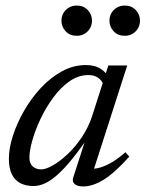

<svg xmlns="http://www.w3.org/2000/svg" viewBox="-20 -662 524 692"><path d="M244 -22.5 296 -183.5H309Q271.5 -128 241.5 -90.8Q211.5 -53.5 186.8 -31.8Q162 -10 141.2 -0.8Q120.5 8.5 101 8.5Q74 8.5 54 -1.5Q34 -11.5 23 -33.2Q12 -55 12 -90Q12 -127.5 26.5 -172.8Q41 -218 66.8 -262.8Q92.5 -307.5 127.2 -345Q162 -382.5 203.2 -405Q244.5 -427.5 289 -427.5Q318 -427.5 336.8 -417.5Q355.5 -407.5 371 -387L351 -360Q347 -372 333.5 -381.8Q320 -391.5 298.5 -391.5Q262.5 -391.5 230.5 -369Q198.5 -346.5 172 -310.5Q145.5 -274.5 126.2 -233.8Q107 -193 96.5 -155.8Q86 -118.5 86 -94Q86 -72.5 98 -62Q110 -51.5 128.5 -51.5Q145 -51.5 170.5 -66Q196 -80.5 223.5 -106.2Q251 -132 274.8 -167.2Q298.5 -202.5 312 -243.5L370.5 -426H431H438.5L313 -35.5L304.5 -54.5Q321 -52 342.2 -58.5Q363.5 -65 386.8 -79.2Q410 -93.5 432 -113.5L446 -97.5Q392 -37.5 352.8 -13.8Q313.5 10 280 10Q258.5 10 248.8 1Q239 -8 244 -22.5ZM256.5 -533Q232 -533 216.8 -549Q201.5 -565 201.5 -587.5Q201.5 -602.5 208.5 -614.8Q215.5 -627 228 -634.5Q240.5 -642 256.5 -642Q281 -642 296.2 -626Q311.5 -610 311.5 -587.5Q311.5 -572.5 304.5 -560.2Q297.5 -548 285.2 -540.5Q273 -533 256.5 -533ZM429.5 -533Q405 -533 389.8 -549Q374.5 -565 374.5 -587.5Q374.5 -602.5 381.5 -614.8Q388.5 -627 401 -634.5Q413.5 -642 429.5 -642Q454 -642 469.2 -626Q484.5 -610 484.5 -587.5Q484.5 -572.5 477.5 -560.2Q470.5 -548 458.2 -540.5Q446 -533 429.5 -533Z"/></svg>

Font: Newsreader 18pt
Style: Italic
Weight: 400
Italic angle: -17°
Version: Version 1.003